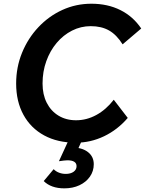

<svg xmlns="http://www.w3.org/2000/svg" viewBox="-20 -751 779 1032"><path d="M591.5 -214.9 666.7 -117.2Q611.7 -53.2 539.2 -18.6Q466.7 16 387.4 16Q289.6 16 217.5 -23.1Q145.3 -62.3 106.1 -133.9Q66.8 -205.5 66.8 -302Q66.8 -389.8 98.5 -467.5Q130.2 -545.2 186.2 -604.7Q242.2 -664.3 315.2 -697.6Q388.2 -731 471.2 -731Q558.6 -731 626.9 -696.9Q695.3 -662.8 739.1 -597.8L639 -512.7Q606.9 -564 566.2 -587.2Q525.4 -610.4 468 -610.4Q414.3 -610.4 367.2 -586.5Q320.1 -562.6 284.6 -520.4Q249.1 -478.3 228.9 -422.3Q208.7 -366.4 208.7 -302Q208.7 -243.2 231.1 -198.8Q253.5 -154.4 294.3 -129.5Q335.2 -104.6 388.7 -104.6Q446.2 -104.6 498.4 -133.3Q550.5 -162 591.5 -214.9ZM215 222.2 268.4 158.3Q280.2 170.6 297.2 177.1Q314.1 183.7 333.3 183.7Q359.7 183.7 375.6 172.2Q391.5 160.7 391.5 142.2Q391.5 110.6 341.9 110.6Q334.5 110.6 322.1 112.1Q309.8 113.6 296.7 115.6L354.4 -10H426.5L382 88.7L367.4 41.8Q421 41.8 452.5 66.2Q484 90.6 484 131.7Q484 168.6 463.5 198.2Q442.9 227.8 407.2 244.6Q371.4 261.4 326 261.4Q254.6 261.4 215 222.2Z"/></svg>

Font: Wix Madefor Text
Style: Italic
Weight: 400
Italic angle: -12°
Designer: Dalton Maag Ltd
Foundry: Dalton Maag Ltd
Version: Version 3.100